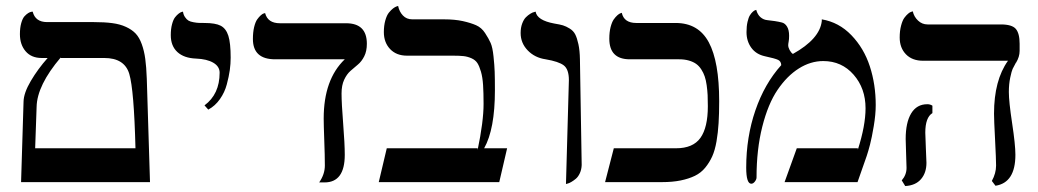

<svg xmlns="http://www.w3.org/2000/svg" viewBox="-20 -605 3487 645"><path d="M184.1 -410.2V-412.1Q104.5 -318.4 103 -246.1Q99.1 -146 98.1 -106.9H435.1Q430.2 -303.2 414.3 -356.7Q398.4 -410.2 330.1 -410.2ZM50.8 6.8 59.1 -263.2Q59.6 -292.5 83.5 -333Q107.4 -373.5 140.1 -410.2H120.1Q85.4 -410.2 66.2 -432.6Q46.9 -455.1 46.9 -490.2Q46.9 -511.7 51.3 -527.3Q55.7 -543 62 -550Q68.4 -557.1 74.7 -561Q81.1 -564.9 85.4 -565.4L89.8 -565.9Q98.6 -530.8 138.2 -530.8H293.9Q331.1 -530.8 357.2 -527.3Q383.3 -523.9 403.3 -514.6Q423.3 -505.4 435.8 -492.2Q448.2 -479 456.3 -456.5Q464.4 -434.1 468 -407.2Q471.7 -380.4 473.1 -340.8L483.9 6.8Z M679.7 -236.8 667 -251Q717.8 -288.6 717.8 -360.8Q717.8 -381.8 696.5 -394.3Q675.3 -406.7 638.7 -408.2Q598.1 -409.7 575.9 -430.2Q553.7 -450.7 553.7 -486.8Q553.7 -507.8 557.9 -523.4Q562 -539.1 568.1 -546.9Q574.2 -554.7 580.3 -559.3Q586.4 -564 590.3 -564.9L594.7 -565.9Q596.2 -555.2 601.6 -547.4Q606.9 -539.6 613 -535.9Q619.1 -532.2 630.1 -530.3Q641.1 -528.3 647.7 -528.1Q654.3 -527.8 667 -527.8Q703.6 -527.8 721.4 -518.6Q739.3 -509.3 747.1 -484.9Q754.9 -460.4 754.9 -411.1Q754.9 -391.1 752 -369.6Q749 -348.1 741.9 -321.5Q734.9 -294.9 718.8 -272Q702.6 -249 679.7 -236.8Z M1127.4 -291Q1127.4 -258.3 1132.8 -189.9Q1138.2 -121.6 1138.2 -85Q1138.2 7.8 1070.3 7.8H1052.2Q1071.3 -19.5 1071.3 -48.8Q1071.3 -83 1069.3 -134.3Q1067.4 -185.5 1067.4 -207Q1067.4 -337.9 1138.2 -405.8H904.3Q829.6 -405.8 829.6 -474.1Q829.6 -496.6 833.7 -513.9Q837.9 -531.2 844 -539.8Q850.1 -548.3 856.2 -553.7Q862.3 -559.1 866.7 -560.1L870.6 -561Q879.4 -526.9 920.4 -526.9H1142.6Q1212.4 -526.9 1212.4 -458Q1212.4 -433.1 1203.6 -415.8Q1194.8 -398.4 1182.4 -388.2Q1169.9 -377.9 1157.5 -366.9Q1145 -356 1136.2 -337.2Q1127.4 -318.4 1127.4 -291Z M1472.2 -540Q1507.8 -540 1534.4 -534.2Q1561 -528.3 1579.3 -520.3Q1597.7 -512.2 1609.6 -493.9Q1621.6 -475.6 1628.2 -460.7Q1634.8 -445.8 1637.9 -415.5Q1641.1 -385.3 1641.8 -364Q1642.6 -342.8 1642.6 -301.8Q1642.6 -170.9 1606.4 -106.9H1683.6L1657.2 6.8H1252.4L1279.3 -106.9H1584.5V-101.1Q1604.5 -196.8 1604.5 -255.9Q1604.5 -293.9 1602.8 -319.8Q1601.1 -345.7 1595.7 -364.3Q1590.3 -382.8 1583.7 -393.1Q1577.1 -403.3 1564 -409.2Q1550.8 -415 1537.4 -416.5Q1523.9 -418 1501.5 -418H1347.2Q1311.5 -418 1290.5 -440.2Q1269.5 -462.4 1269.5 -497.1Q1269.5 -519 1274.4 -536.4Q1279.3 -553.7 1286.4 -562.5Q1293.5 -571.3 1300.5 -576.7Q1307.6 -582 1312.5 -583.5L1317.4 -585Q1321.3 -565.9 1333.5 -553Q1345.7 -540 1365.2 -540Z M1881.3 13.2 1891.1 -335.9Q1891.1 -372.1 1874 -385.3Q1856.9 -398.4 1813 -405.8Q1776.4 -411.1 1752.7 -435.8Q1729 -460.4 1729 -494.1Q1729 -511.7 1734.1 -525.6Q1739.3 -539.6 1746.6 -546.9Q1753.9 -554.2 1761.5 -558.8Q1769 -563.5 1774.4 -564.5L1779.3 -565.9Q1784.2 -536.6 1842.3 -525.9Q1860.8 -522.9 1871.3 -519.8Q1881.8 -516.6 1894 -509Q1906.2 -501.5 1912.4 -489.5Q1918.5 -477.5 1923.1 -456.5Q1927.7 -435.5 1928.2 -405.8L1934.1 -50.8Q1933.6 -35.6 1928 -23.4Q1922.4 -11.2 1914.6 -4.6Q1906.7 2 1899.2 6.3Q1891.6 10.7 1886.7 11.7Z M2357.9 -248Q2357.9 -269.5 2357.2 -285.4Q2356.4 -301.3 2354 -318.6Q2351.6 -335.9 2347.4 -348.1Q2343.3 -360.4 2335.9 -371.8Q2328.6 -383.3 2318.6 -390.4Q2308.6 -397.5 2294.2 -401.6Q2279.8 -405.8 2261.7 -405.8H2095.7Q2026.9 -405.8 2026.9 -475.1Q2026.9 -497.1 2031.2 -513.9Q2035.6 -530.8 2041.7 -539.6Q2047.9 -548.3 2054 -553.7Q2060.1 -559.1 2064.5 -560.5L2068.8 -562Q2076.2 -527.8 2117.7 -527.8H2250Q2326.2 -527.8 2361.1 -462.9Q2396 -397.9 2396 -265.1Q2396 -222.7 2394 -191.2Q2392.1 -159.7 2387 -129.9Q2381.8 -100.1 2372.6 -79.6Q2363.3 -59.1 2349.1 -41.7Q2335 -24.4 2314.5 -14.4Q2293.9 -4.4 2266.6 1.2Q2239.3 6.8 2203.6 6.8H2012.7L2042 -106.9H2251Q2308.1 -106.9 2333 -141.8Q2357.9 -176.8 2357.9 -248Z M2740.7 -534.2V-540Q2798.3 -530.3 2840.3 -486.6Q2882.3 -442.9 2902.1 -382.1Q2921.9 -321.3 2921.9 -252Q2921.9 -220.7 2915.3 -181.4Q2908.7 -142.1 2902.8 -119.6Q2897 -97.2 2891.6 -81.1L2860.8 6.8H2615.7L2656.7 -106.9H2861.8V-102.1Q2887.7 -183.1 2887.7 -241.2Q2887.7 -308.1 2847.7 -354Q2807.6 -399.9 2745.6 -399.9Q2703.1 -399.9 2663.6 -375Q2624 -350.1 2592 -303Q2560.1 -255.9 2540.8 -179.4Q2521.5 -103 2521.5 -8.8Q2521.5 -2.4 2515.9 4.9Q2510.3 12.2 2503.9 12.2Q2486.8 12.2 2486.8 -42Q2486.8 -144.5 2517.6 -234.1Q2548.3 -323.7 2604.5 -386.2Q2604 -398.9 2594 -403.8Q2584 -408.7 2549.8 -416Q2520 -422.4 2503.9 -444.6Q2487.8 -466.8 2487.8 -497.1Q2487.8 -516.6 2491.2 -531.5Q2494.6 -546.4 2499.3 -553.7Q2503.9 -561 2508.8 -565.4Q2513.7 -569.8 2517.1 -570.8L2520.5 -571.8Q2524.9 -555.7 2534.9 -547.1Q2544.9 -538.6 2557.1 -537.4Q2569.3 -536.1 2582.5 -534.2Q2595.7 -532.2 2606.4 -529.5Q2617.2 -526.9 2624 -515.6Q2630.9 -504.4 2630.9 -484.9Q2630.9 -473.1 2629.4 -465.3Q2627.9 -457.5 2627.9 -453.1Q2627.9 -445.8 2632.6 -437Q2637.2 -428.2 2643.6 -423.8Q2733.9 -474.1 2740.7 -534.2Z M3088.4 -159.2Q3088.4 -148.4 3090.3 -107.4Q3092.3 -66.4 3092.3 -58.1Q3092.3 -24.4 3074 -3.2Q3055.7 18.1 3021 20L3009.3 1Q3025.4 -17.6 3025.4 -41Q3025.4 -50.8 3023.9 -89.8Q3022.5 -128.9 3022.5 -138.2Q3022.5 -193.4 3041 -224.1Q3059.6 -254.9 3095.2 -254.9Q3105 -254.9 3112.3 -250V-225.1Q3088.4 -210.4 3088.4 -159.2ZM3369.1 -295.9Q3369.1 -263.7 3380.1 -191.2Q3391.1 -118.7 3391.1 -85Q3391.1 8.8 3324.2 19L3312 2.9Q3326.2 -22.9 3326.2 -48.8Q3326.2 -69.8 3322.8 -136Q3319.3 -202.1 3319.3 -223.1Q3319.3 -335.4 3366.2 -400.9H3081.1Q3044.4 -400.9 3023.4 -422.6Q3002.4 -444.3 3002.4 -479Q3002.4 -501.5 3007.1 -519Q3011.7 -536.6 3018.1 -545.2Q3024.4 -553.7 3030.8 -559.1Q3037.1 -564.5 3041.5 -565.4L3046.4 -566.9Q3050.3 -548.8 3064 -535.9Q3077.6 -522.9 3096.2 -522.9H3342.3Q3379.9 -522.9 3392.6 -507.8Q3405.3 -492.7 3405.3 -458V-434.1Q3405.3 -414.1 3393.1 -394V-395Q3385.3 -380.9 3381.8 -373.5Q3378.4 -366.2 3373.8 -344.5Q3369.1 -322.8 3369.1 -295.9Z"/></svg>

Font: Linear Smooth Low Contrast
Style: Regular
Weight: 500
Designer: Philipp H. Poll, Flanker
Foundry: Philipp H. Poll, reworked by Flanker
Version: Version 1.010 | FøM Fix